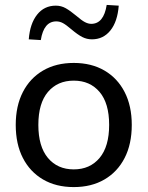

<svg xmlns="http://www.w3.org/2000/svg" viewBox="-20 -752 600 781"><path d="M280 9Q208 9 155 -22Q102 -53 73 -109.5Q44 -166 44 -244Q44 -321 73 -377.5Q102 -434 155 -465Q208 -496 280 -496Q352 -496 405 -465Q458 -434 487 -377.5Q516 -321 516 -244Q516 -166 487 -109.5Q458 -53 405 -22Q352 9 280 9ZM280 -63Q346 -63 385 -109.5Q424 -156 424 -244Q424 -332 385 -378Q346 -424 280 -424Q214 -424 175 -378Q136 -332 136 -244Q136 -156 175 -109.5Q214 -63 280 -63ZM146 -589 97 -592Q102 -656 131 -692.5Q160 -729 207 -729Q229 -729 247.5 -718.5Q266 -708 290 -688Q312 -669 325.5 -662Q339 -655 351 -655Q402 -655 414 -732L463 -729Q458 -664 429 -628Q400 -592 354 -592Q333 -592 314.5 -601.5Q296 -611 270 -633Q249 -651 236 -658Q223 -665 209 -665Q158 -665 146 -589Z"/></svg>

Font: Nunito Sans Medium
Style: Regular
Weight: 500
Designer: Vernon Adams
Foundry: Vernon Adams
Version: Version 3.101; ttfautohint (v1.8.4.7-5d5b);gftools[0.9.27]